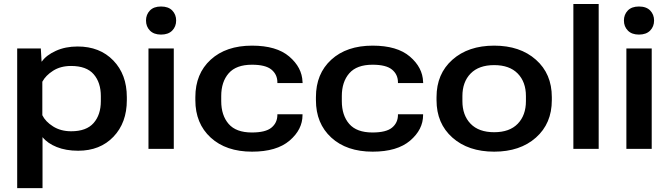

<svg xmlns="http://www.w3.org/2000/svg" viewBox="-20 -769 3458 992"><path d="M68.8 203.1H199.7V-60.5Q225.6 -28.3 273.2 -9.3Q320.8 9.8 383.8 9.8Q497.1 9.8 566.2 -62.5Q635.3 -134.8 635.3 -251.5V-267.1Q635.3 -384.3 565.4 -456.5Q495.6 -528.8 380.9 -528.8Q317.9 -528.8 268.6 -506.3Q219.2 -483.9 196.3 -451.2H194.8L190.9 -518.6H68.8ZM198.7 -173.8V-346.7Q215.8 -378.9 254.4 -403.6Q293 -428.2 347.2 -428.2Q426.8 -428.2 463.9 -385.5Q501 -342.8 501 -272.5V-246.6Q501 -175.8 463.6 -133.3Q426.3 -90.8 347.7 -90.8Q293.9 -90.8 254.4 -115.7Q214.8 -140.6 198.7 -173.8Z M747.1 0H877.9V-518.6H747.1ZM734.4 -663.1Q734.4 -631.8 754.6 -611.1Q774.9 -590.3 812 -590.3Q849.6 -590.3 869.9 -611.1Q890.1 -631.8 890.1 -663.1Q890.1 -693.8 870.1 -714.6Q850.1 -735.4 812 -735.4Q774.4 -735.4 754.4 -714.6Q734.4 -693.8 734.4 -663.1Z M989.3 -251.5Q989.3 -130.9 1068.6 -58.1Q1147.9 14.6 1282.2 14.6Q1409.2 14.6 1476.1 -42.5Q1543 -99.6 1543 -174.3V-178.7H1413.1V-174.3Q1412.6 -134.3 1382.3 -109.4Q1352.1 -84.5 1281.2 -84.5Q1199.7 -84.5 1161.4 -128.7Q1123 -172.9 1123 -246.6V-272.5Q1123 -346.2 1161.6 -390.4Q1200.2 -434.6 1281.7 -434.6Q1351.6 -434.6 1382.1 -409.7Q1412.6 -384.8 1413.1 -344.7V-339.8H1543.5L1543 -346.2Q1540.5 -420.4 1474.6 -476.8Q1408.7 -533.2 1282.2 -533.2Q1147.9 -533.2 1068.6 -460.7Q989.3 -388.2 989.3 -267.1Z M1612.3 -251.5Q1612.3 -130.9 1691.7 -58.1Q1771 14.6 1905.3 14.6Q2032.2 14.6 2099.1 -42.5Q2166 -99.6 2166 -174.3V-178.7H2036.1V-174.3Q2035.6 -134.3 2005.4 -109.4Q1975.1 -84.5 1904.3 -84.5Q1822.8 -84.5 1784.4 -128.7Q1746.1 -172.9 1746.1 -246.6V-272.5Q1746.1 -346.2 1784.7 -390.4Q1823.2 -434.6 1904.8 -434.6Q1974.6 -434.6 2005.1 -409.7Q2035.6 -384.8 2036.1 -344.7V-339.8H2166.5L2166 -346.2Q2163.6 -420.4 2097.7 -476.8Q2031.7 -533.2 1905.3 -533.2Q1771 -533.2 1691.7 -460.7Q1612.3 -388.2 1612.3 -267.1Z M2235.4 -251.5Q2235.4 -130.9 2317.4 -58.1Q2399.4 14.6 2533.2 14.6Q2667 14.6 2749 -58.1Q2831.1 -130.9 2831.1 -251.5V-267.1Q2831.1 -387.7 2749 -460.4Q2667 -533.2 2533.2 -533.2Q2399.4 -533.2 2317.4 -460.4Q2235.4 -387.7 2235.4 -267.1ZM2369.1 -272.5Q2369.1 -345.7 2411.6 -389.2Q2454.1 -432.6 2533.2 -432.6Q2612.3 -432.6 2654.8 -389.2Q2697.3 -345.7 2697.3 -272.5V-246.6Q2697.3 -173.3 2655 -129.6Q2612.8 -85.9 2533.2 -85.9Q2453.6 -85.9 2411.4 -129.6Q2369.1 -173.3 2369.1 -246.6Z M2942.4 0H3073.2V-748.5H2942.4Z M3216.3 0H3347.2V-518.6H3216.3ZM3203.6 -663.1Q3203.6 -631.8 3223.9 -611.1Q3244.1 -590.3 3281.2 -590.3Q3318.8 -590.3 3339.1 -611.1Q3359.4 -631.8 3359.4 -663.1Q3359.4 -693.8 3339.4 -714.6Q3319.3 -735.4 3281.2 -735.4Q3243.7 -735.4 3223.6 -714.6Q3203.6 -693.8 3203.6 -663.1Z"/></svg>

Font: Roboto Flex
Style: wght 600 wdth 140 opsz 13.0 GRAD 0.00 slnt 0.00 XTRA 468 XOPQ 96 YOPQ 79 YTLC 514 YTUC 712 YTAS 750 YTDE -203.00 YTFI 738
Weight: 600
Width: 8
Designer: Berlow after Robertson
Foundry: Google
Version: Version 3.100